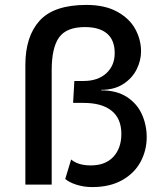

<svg xmlns="http://www.w3.org/2000/svg" viewBox="-20 -750 668 780"><path d="M576 -193Q576 -139 551 -92.5Q526 -46 476 -18Q426 10 355 10Q321 10 291 0.5Q261 -9 245 -23L269 -102Q297 -78 349 -78Q408 -78 440.5 -113Q473 -148 473 -206Q473 -268 433.5 -300Q394 -332 319 -332H277L282 -421H319Q378 -421 412 -452.5Q446 -484 446 -534Q446 -587 415 -613.5Q384 -640 325 -640Q250 -640 220 -598Q190 -556 190 -465V0H83V-486Q83 -602 141 -666Q199 -730 331 -730Q406 -730 456 -702.5Q506 -675 529.5 -632Q553 -589 553 -541Q553 -504 535 -468Q517 -432 480.5 -408.5Q444 -385 391 -385V-383Q454 -383 495.5 -356Q537 -329 556.5 -285.5Q576 -242 576 -193Z"/></svg>

Font: Work Sans Medium
Style: Regular
Weight: 500
Designer: Wei Huang
Foundry: Wei Huang
Version: Version 1.500